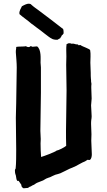

<svg xmlns="http://www.w3.org/2000/svg" viewBox="-20 -970 570 1024"><path d="M59.6 -61.5C59.6 -55.7 59.6 -45.9 64.5 -34.2C66.4 -29.3 66.4 2 79.1 -5.9C84 1 88.9 8.8 93.8 15.6C93.8 24.4 96.7 29.3 105.5 34.2C113.3 34.2 121.1 32.2 128.9 32.2C132.8 29.3 135.7 28.3 139.6 25.4C142.6 25.4 140.6 26.4 153.3 18.6C166 14.6 167 9.8 177.7 4.9C188.5 0 199.2 -2.9 210 -7.8C216.8 -10.7 219.7 -14.6 226.6 -17.6C234.4 -21.5 241.2 -22.5 248 -25.4C256.8 -29.3 264.6 -34.2 275.4 -38.1C284.2 -41 293 -42 301.8 -45.9C318.4 -52.7 334 -62.5 349.6 -69.3C360.4 -74.2 369.1 -77.1 379.9 -82C398.4 -90.8 415 -102.5 433.6 -109.4C438.5 -113.3 443.4 -115.2 448.2 -118.2C449.2 -117.2 453.1 -116.2 460 -117.2C467.8 -124 469.7 -136.7 469.7 -147.5C469.7 -170.9 466.8 -196.3 466.8 -219.7C466.8 -231.4 467.8 -242.2 467.8 -253.9C467.8 -272.5 465.8 -290 465.8 -308.6C465.8 -315.4 465.8 -323.2 466.8 -330.1C467.8 -336.9 468.8 -342.8 468.8 -349.6C468.8 -364.3 466.8 -377 466.8 -389.6L465.8 -408.2C465.8 -419.9 468.8 -431.6 468.8 -444.3C468.8 -463.9 466.8 -483.4 466.8 -502C466.8 -508.8 466.8 -515.6 467.8 -522.5C466.8 -527.3 465.8 -532.2 465.8 -535.2C465.8 -540 465.8 -543.9 464.8 -550.8C463.9 -559.6 463.9 -570.3 463.9 -581.1C463.9 -599.6 461.9 -617.2 461.9 -635.7C461.9 -656.2 464.8 -681.6 460.9 -702.1C460.9 -709 417 -722.7 411.1 -728.5C409.2 -730.5 405.3 -730.5 400.4 -728.5C396.5 -728.5 399.4 -734.4 388.7 -733.4C381.8 -733.4 376 -737.3 369.1 -737.3C365.2 -737.3 362.3 -736.3 358.4 -737.3C355.5 -740.2 353.5 -739.3 345.7 -739.3C344.7 -739.3 341.8 -737.3 335 -734.4C332 -711.9 334 -691.4 334 -668.9C334 -654.3 333 -639.6 333 -625C333 -579.1 335 -534.2 335 -488.3C335 -414.1 332 -342.8 332 -271.5C332 -245.1 332 -218.8 333 -192.4C325.2 -184.6 290 -167 282.2 -167C274.4 -159.2 210.9 -135.7 199.2 -132.8C197.3 -157.2 196.3 -180.7 196.3 -205.1C196.3 -212.9 197.3 -220.7 197.3 -228.5C197.3 -243.2 195.3 -256.8 195.3 -271.5C195.3 -338.9 198.2 -408.2 198.2 -475.6C198.2 -520.5 198.2 -565.4 198.2 -610.4C198.2 -619.1 196.3 -627.9 196.3 -635.7C196.3 -655.3 201.2 -706.1 177.7 -722.7C172.9 -722.7 167 -721.7 155.3 -720.7C148.4 -720.7 151.4 -721.7 144.5 -724.6C140.6 -720.7 136.7 -718.8 131.8 -718.8C127 -718.8 123 -720.7 118.2 -723.6C112.3 -720.7 74.2 -722.7 66.4 -719.7C67.4 -710.9 63.5 -704.1 64.5 -689.5C66.4 -662.1 69.3 -635.7 69.3 -609.4C69.3 -545.9 66.4 -483.4 66.4 -419.9C66.4 -393.6 64.5 -368.2 64.5 -341.8C64.5 -286.1 66.4 -231.4 66.4 -172.9C66.4 -143.6 66.4 -97.7 63.5 -72.3C63.5 -68.4 59.6 -68.4 59.6 -61.5ZM84 -894.5C104.5 -876 127 -862.3 147.5 -843.8C159.2 -836.9 167 -828.1 177.7 -821.3C193.4 -811.5 242.2 -769.5 254.9 -764.6C261.7 -759.8 271.5 -757.8 286.1 -757.8C291 -761.7 296.9 -762.7 301.8 -766.6C302.7 -771.5 306.6 -772.5 309.6 -781.2C310.5 -784.2 311.5 -779.3 319.3 -792C319.3 -796.9 319.3 -811.5 316.4 -815.4C272.5 -849.6 230.5 -881.8 184.6 -916C172.9 -924.8 160.2 -932.6 144.5 -947.3L143.6 -948.2C140.6 -949.2 137.7 -950.2 132.8 -950.2C124 -950.2 112.3 -945.3 96.7 -936.5C93.8 -927.7 80.1 -911.1 84 -894.5Z"/></svg>

Font: Caesar Dressing Cyrillic
Style: Regular
Weight: 400
Designer: Dathan Boardman
Foundry: Open Window
Version: Version 1.00;July 2, 2020;FontCreator 13.0.0.2642 64-bit